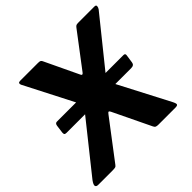

<svg xmlns="http://www.w3.org/2000/svg" viewBox="-187 -924 1106 1106"><g transform="rotate(-45 366.0 -371.0)"><path d="M656.7 -410.8 649.4 -361.3Q647 -341 622.3 -341H95.6Q84.6 -341 81.7 -345.7Q78.7 -350.3 79.7 -359.6L86.3 -409.1Q89 -425.9 102.1 -425.9H645Q659.4 -425.9 656.7 -410.8ZM652.7 -35.4Q664.2 -13.3 661.2 -6.6Q658.2 0 641.8 0H503.2Q491.9 0 485.1 -2.8Q478.3 -5.6 474.1 -15L362.8 -246.1Q358.1 -255.9 353.5 -255.7Q349 -255.5 341.8 -245.2L164.3 -11.6Q159.1 -3.4 150.9 -1.7Q142.7 0 131.4 0H13.7Q-2.4 0 -4.9 -10Q-7.4 -20 9.4 -43.1L265.4 -363.9Q274 -373.1 276 -379.6Q278.1 -386 274.4 -395.6L106.8 -722.2Q102.9 -730.9 105.4 -736.4Q107.9 -742 118.7 -742H264.6Q277.9 -742 283.3 -738.9Q288.7 -735.7 292.6 -725.6L389.6 -521.6Q396.3 -506.6 407.2 -521.6L565 -729.7Q571.2 -738.1 577 -740.1Q582.8 -742 595.1 -742H724Q737.7 -742 736.8 -731.7Q735.8 -721.3 729.6 -712.9L482 -405.4Q473.3 -395.3 472.6 -389.5Q471.9 -383.8 475 -376.6L652.7 -35.4Z"/></g></svg>

Font: Libre Franklin Thin
Style: Italic
Weight: 100
Italic angle: -8°
Designer: Pablo Impallari, Rodrigo Fuenzalida, Nhung Nguyen
Foundry: Impallari Type
Version: Version 3.000